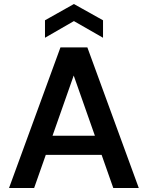

<svg xmlns="http://www.w3.org/2000/svg" viewBox="-20 -936 735 956"><path d="M25 0 281 -700H415L671 0H544L347 -560L150 0ZM139 -165 171 -260H516L548 -165ZM204 -748V-835L348 -916L493 -835V-748L348 -831Z"/></svg>

Font: DM Sans 18pt SemiBold
Style: Regular
Weight: 600
Designer: Colophon Foundry, Jonny Pinhorn
Foundry: Colophon Foundry
Version: Version 4.004;gftools[0.9.30]